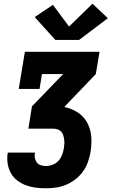

<svg xmlns="http://www.w3.org/2000/svg" viewBox="-20 -809 640 1034"><path d="M228 205Q199 205 171.5 201.5Q144 198 119 188.5Q94 179 73 163Q52 147 39 124Q26 101 21.5 73.5Q17 46 21 18Q22 17 22 16Q22 15 22 13H168Q168 14 168 14.5Q168 15 168 15Q165 29 168 43Q171 57 179 67Q187 77 200.5 81Q214 85 228 85Q246 85 264 78Q282 71 295 56.5Q308 42 314.5 24.5Q321 7 324 -11Q326 -23 326.5 -35Q327 -47 325.5 -58.5Q324 -70 320.5 -81Q317 -92 309.5 -100Q302 -108 291 -112Q280 -116 268 -116H133L152 -236L320 -410H206L193 -330H81L114 -530H516L496 -410L329 -236L328 -232Q354 -227 377.5 -215.5Q401 -204 419.5 -187Q438 -170 450 -147.5Q462 -125 467.5 -99.5Q473 -74 472.5 -46.5Q472 -19 468 8Q463 35 454 62Q445 89 428 113Q411 137 387.5 155.5Q364 174 337 185.5Q310 197 282.5 201Q255 205 228 205ZM406 -594H278L167 -717L265 -783L352 -666L478 -789L561 -711Z"/></svg>

Font: Iosevka Slab HvExObl
Style: Regular
Weight: 900
Width: 7
Italic angle: -9°
Monospace: yes
Designer: Belleve Invis
Foundry: Belleve Invis
Version: Version 11.1.1; ttfautohint (v1.8.3)